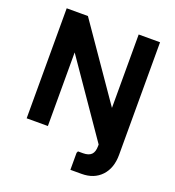

<svg xmlns="http://www.w3.org/2000/svg" viewBox="-157 -824 1049 1148"><g transform="rotate(20 367.0 -250.0)"><path d="M421 200V92L426 81H458Q494 81 511 64Q528 47 528 10V-122H664V16Q664 101 617.5 150.5Q571 200 492 200ZM528 0 70 -664V-700H205L664 -36V0ZM70 0V-700H205V0ZM528 0V-700H664V0Z"/></g></svg>

Font: Fustat ExtraBold
Style: Regular
Weight: 800
Designer: Mohamed Gaber, Khaled Hosny, Laura Garcia Mut
Foundry: Kief Type Foundry, Alif Type Foundry, Hard Type Foundry
Version: Version 1.007